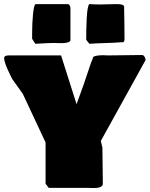

<svg xmlns="http://www.w3.org/2000/svg" viewBox="-36 -948 740 950"><path d="M123 -755.9C128.5 -747.9 133.7 -739.8 138.7 -731.4C169.9 -732.4 200.2 -735.4 231.4 -735.4C240.2 -735.4 252.9 -734.4 265.6 -734.4C287.1 -734.4 309.6 -737.3 312.5 -748V-904.3C312.5 -915 309.6 -924.8 300.8 -927.7H140.6C128.9 -927.7 123 -843.8 123 -786.1ZM390.6 -753.9V-751L406.2 -731.4C460.9 -735.4 513.7 -734.4 568.4 -739.3C568.4 -738.3 569.3 -738.3 570.3 -738.3C574.2 -738.3 578.1 -741.2 580.1 -750C580.1 -805.7 579.1 -860.4 578.1 -916C576.2 -926.8 553.7 -927.7 538.1 -927.7C505.9 -927.7 484.4 -925.8 458 -925.8C441.4 -925.8 423.8 -926.8 406.2 -927.7C391.6 -919.9 390.6 -799.8 390.6 -753.9ZM266.2 -673.8H7.8C-4.9 -673.8 -15.6 -670.9 -15.6 -660.2C-15.6 -634.8 15.7 -574.7 24.5 -557.1L76.7 -483.9L189.5 -243.2V-39.1L205.1 -18.6H391.6C421.9 -18.6 465.8 -11.7 472.7 -36.1V-50.8C472.7 -97.7 470.7 -163.1 470.7 -217.8L462.8 -250.5L684.8 -651.7C680.9 -668.3 675.8 -674.8 668 -675.8C610.6 -675.2 553.3 -674.5 496.1 -673.8C488.3 -673.8 483.4 -674.8 476.6 -674.8C450.2 -674.8 426.8 -671.9 423.8 -663.1C421.9 -650.8 414.4 -640.4 412.1 -630.9C390.3 -563.5 367.1 -497.5 342.8 -432.6Z"/></svg>

Font: Bowlby One SC
Style: Regular
Weight: 400
Width: 1
Version: Version 1.2